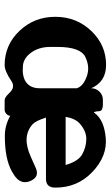

<svg xmlns="http://www.w3.org/2000/svg" viewBox="161 -648 491 853"><g transform="rotate(90 406.5 -221.5)"><path d="M188.5 -231Q188.5 -231 188.5 -198.7Q188.5 -147.9 215.3 -112.3Q242.2 -76.7 280.3 -77.6Q302.7 -75.2 325.7 -82Q372.1 -98.1 372.1 -152.3Q372.1 -152.3 372.1 -317.4Q363.3 -345.2 321.3 -360.8Q279.3 -377 233.9 -355.5Q188.5 -334.5 188.5 -231ZM596.7 -359.4Q561.5 -359.4 528.3 -329.6Q506.8 -310.5 499 -267.6Q499 -267.6 712.9 -267.6Q696.8 -324.2 664.6 -341.8Q632.8 -359.4 596.7 -359.4ZM268.6 -447.3Q343.3 -447.3 372.1 -381.3Q372.1 -402.8 387.2 -418Q402.3 -433.1 423.8 -433.1Q423.8 -433.1 442.9 -433.1Q471.7 -433.1 473.6 -418.9Q476.1 -386.2 481.9 -396Q513.2 -439 593.3 -445.8Q673.3 -453.1 743.7 -386.7Q814 -319.8 813.5 -221.7Q813.5 -221.7 813.5 -221.2Q813.5 -180.2 774.4 -180.2Q774.4 -180.2 502.4 -180.2Q516.6 -135.7 531.2 -121.6Q585.4 -71.8 675.3 -112.3Q675.3 -112.3 726.1 -134.8Q758.8 -149.4 776.4 -124.5Q793.9 -99.6 787.6 -73.2Q787.6 -73.2 786.6 -72.8Q781.7 -50.8 741.7 -28.8Q683.6 3.4 581.5 2.4Q537.1 2.4 494.6 -21.5Q494.1 -11.7 485.4 -3.9Q476.6 3.9 466.3 3.4Q466.3 3.4 425.8 3.4Q413.1 3.4 396.5 -14.2Q379.9 -32.2 366.7 -33.7Q353.5 -35.2 341.8 -27.8Q296.4 3.4 268.6 3.4Q179.2 2.9 117.2 -62.5Q54.7 -127.9 54.7 -221.7Q54.7 -315.4 117.2 -381.3Q179.7 -447.3 268.6 -447.3Z"/></g></svg>

Font: Dyuthi
Style: Regular
Weight: 400
Designer: Hiran Venugopalan, Hussain K H and Suresh P for Sawthanthra Malayalam Computing (SMC)
Version: Version 3.0.0+20221109